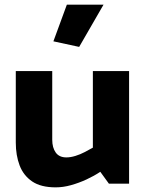

<svg xmlns="http://www.w3.org/2000/svg" viewBox="-20 -790 629 827"><path d="M380 -484V-154Q364 -145 345 -135Q326 -125 305 -118.5Q284 -112 266 -112Q235 -112 220 -133Q205 -154 205 -188V-484H48V-176Q48 -121 64.5 -77.5Q81 -34 118.5 -8.5Q156 17 220 17Q252 17 286 7.5Q320 -2 352.5 -17Q385 -32 412 -50L449 1H536V-484ZM321 -588 426 -770H268L210 -612Z"/></svg>

Font: Catamaran ExtraBold
Style: Regular
Weight: 800
Designer: Pria Ravichandran
Version: Version 2.000